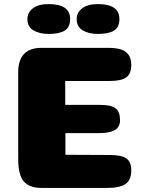

<svg xmlns="http://www.w3.org/2000/svg" viewBox="-20 -919 712 939"><path d="M471 -406Q524 -406 545.5 -389Q567 -372 567 -331Q567 -308 555.5 -294.5Q544 -281 521 -274.5Q498 -268 462 -268H300V-162L517 -161Q573 -161 597.5 -144.5Q622 -128 622 -86Q622 -38 593.5 -19Q565 0 507 0H183Q124 0 96.5 -31.5Q69 -63 69 -143V-565Q69 -685 183 -685H507Q545 -685 569 -678Q593 -671 607.5 -652.5Q622 -634 622 -602Q622 -558 597.5 -540.5Q573 -523 517 -523H299V-406ZM355 -826Q355 -858 382 -878.5Q409 -899 459 -899Q564 -899 564 -826Q564 -785 537 -769Q510 -753 459 -753Q414 -753 384.5 -770.5Q355 -788 355 -826ZM114 -826Q114 -858 141 -878.5Q168 -899 218 -899Q323 -899 323 -826Q323 -785 296 -769Q269 -753 218 -753Q173 -753 143.5 -770.5Q114 -788 114 -826Z"/></svg>

Font: Coiny
Style: Regular
Weight: 400
Version: Version 001.001